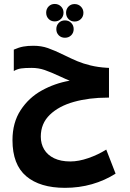

<svg xmlns="http://www.w3.org/2000/svg" viewBox="-20 -924 640 946"><path d="M41.5 -233.5Q41.5 -320 81.8 -381.5Q122 -443 185.8 -478.2Q249.5 -513.5 323.5 -526.5Q307.5 -532.5 273.5 -548.5Q230.5 -568.5 200.2 -579Q170 -589.5 136 -589.5Q103 -589.5 84 -586.8Q65 -584 48 -574V-679.5Q73 -690.5 94.5 -694.5Q116 -698.5 144.5 -698.5Q183.5 -698.5 215.8 -687.2Q248 -676 296 -652.5Q332.5 -634.5 361 -622.5Q389.5 -610.5 426.5 -601.5Q463.5 -592.5 507 -590L517 -589.5V-443H510Q419 -443 344.5 -422.2Q270 -401.5 225.5 -358.5Q181 -315.5 181 -251Q181 -215.5 197.5 -187.8Q214 -160 246.8 -144.2Q279.5 -128.5 326.5 -128.5Q367.5 -128.5 415.2 -145Q463 -161.5 503.5 -187L549.5 -68.5Q496 -34.5 433 -16.5Q370 1.5 300 1.5Q177 1.5 109.2 -55.8Q41.5 -113 41.5 -233.5ZM343 -780.5Q343 -762.5 330.8 -750.2Q318.5 -738 300 -738Q281.5 -738 269.5 -750Q257.5 -762 257.5 -780.5Q257.5 -799 269.5 -811.2Q281.5 -823.5 300 -823.5Q318.5 -823.5 330.8 -811.2Q343 -799 343 -780.5ZM293 -861.5Q293 -843 280.5 -830.8Q268 -818.5 249.5 -818.5Q231.5 -818.5 219.5 -830.8Q207.5 -843 207.5 -861.5Q207.5 -880 219.5 -892.2Q231.5 -904.5 249.5 -904.5Q268 -904.5 280.5 -892.2Q293 -880 293 -861.5ZM391 -861Q391 -842.5 378.5 -830.2Q366 -818 347.5 -818Q329.5 -818 317.5 -830.2Q305.5 -842.5 305.5 -861Q305.5 -879.5 317.5 -891.8Q329.5 -904 347.5 -904Q366 -904 378.5 -891.5Q391 -879 391 -861Z"/></svg>

Font: JuliaMono BoldItalic
Style: Regular
Weight: 700
Italic angle: -9°
Monospace: yes
Designer: cormullion
Foundry: corm
Version: Version 0.049; ttfautohint (v1.8.4)